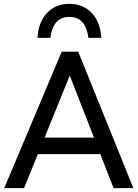

<svg xmlns="http://www.w3.org/2000/svg" viewBox="-20 -979 720 999"><path d="M2 0 301 -710H387L674 0H571L502 -177H177L105 0ZM212 -263H469L343 -586ZM440 -782Q426 -891 341 -891Q256 -891 242 -782H175Q180 -865 225 -912Q270 -959 341 -959Q412 -959 457 -912Q502 -865 507 -782Z"/></svg>

Font: Livvic Medium
Style: Regular
Weight: 500
Designer: Jacques Le Bailly, Baron von Fonthausen
Version: Version 1.001; ttfautohint (v1.8.2)